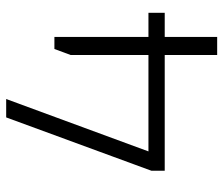

<svg xmlns="http://www.w3.org/2000/svg" viewBox="-72 -668 740 637"><g transform="rotate(-90 298.5 -350.0)"><path d="M50 -218 227 -700H288L98 -184L71 -228H574V-174H50ZM434 -486 454 -540H494V0H434Z"/></g></svg>

Font: Pathway Extreme 8pt Thin
Style: Regular
Weight: 100
Designer: Eduardo Rodriguez Tunni
Foundry: Eduardo Rodriguez Tunni
Version: Version 1.000